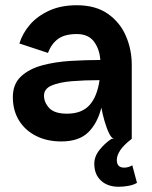

<svg xmlns="http://www.w3.org/2000/svg" viewBox="-20 -530 582 733"><path d="M340 95Q340 67 360.5 41.5Q381 16 406 0H417Q407 0 397 -20Q387 -40 379 -68Q371 -96 367 -119Q352 -59 316.5 -24.5Q281 10 214 10Q159 10 117 -11.5Q75 -33 52 -71Q29 -109 29 -159Q29 -209 60 -238Q91 -267 141 -280.5Q191 -294 249.5 -297.5Q308 -301 363 -301Q360 -343 338.5 -371.5Q317 -400 273 -400Q228 -400 202.5 -382Q177 -364 163 -328L54 -364Q66 -403 94.5 -436Q123 -469 168 -489.5Q213 -510 273 -510Q345 -510 391.5 -477.5Q438 -445 460.5 -393Q483 -341 483 -283V0Q453 23 439.5 43Q426 63 426 81Q426 110 454 110Q461 110 469 108Q477 106 485 101L503 168Q490 176 470.5 179.5Q451 183 433 183Q391 183 365.5 159.5Q340 136 340 95ZM148 -165Q148 -139 168 -117.5Q188 -96 236 -96Q292 -96 321.5 -128.5Q351 -161 360 -224Q302 -224 254 -220Q206 -216 177 -203.5Q148 -191 148 -165Z"/></svg>

Font: Haskoy Bold
Style: Regular
Weight: 700
Designer: Ertekin Erdin
Foundry: Ertekin Erdin
Version: Version 1.500; ttfautohint (v1.8.3)